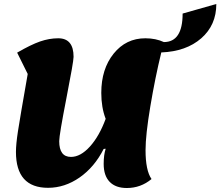

<svg xmlns="http://www.w3.org/2000/svg" viewBox="-20 -917 1105 963"><path d="M616 26Q560 26 530 -5Q500 -36 500 -95Q500 -140 510 -171L500 -170Q454 -79 379.5 -27Q305 25 221 25Q60 25 60 -155Q60 -193 70 -258.5Q80 -324 119 -546L66 -653Q135 -693 181 -709Q227 -725 272 -725Q349 -725 349 -632Q349 -608 313 -424Q277 -240 277 -209Q277 -130 336 -130Q384 -130 431 -182Q478 -234 510 -321Q488 -378 488 -451Q488 -571 550 -648Q612 -725 709 -725Q761 -725 802 -706Q896 -706 896 -849L1065 -897Q1065 -791 989.5 -725Q914 -659 789 -654Q758 -527 734 -383.5Q710 -240 710 -164Q710 -62 740 -19Q686 26 616 26Z"/></svg>

Font: Lemonada
Style: Bold
Weight: 700
Designer: Mohamed Gaber (Arabic), Eduardo Tunni (Latin)
Foundry: Kief Type Foundry
Version: Version 4.004